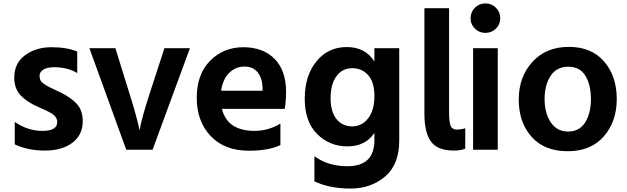

<svg xmlns="http://www.w3.org/2000/svg" viewBox="-20 -847 3676 1125"><path d="M63.5 -392.6Q63.5 -476.6 127 -523.4Q190.4 -570.3 281.2 -570.3Q372.1 -570.3 432.6 -544.9V-418.9Q377 -453.1 296.9 -453.1Q254.9 -453.1 233.4 -438.5Q211.9 -423.8 211.9 -405.3Q211.9 -386.7 217.3 -376Q222.7 -365.2 237.3 -355.5Q252 -345.7 261.7 -340.3Q271.5 -335 295.9 -323.7Q320.3 -312.5 330.1 -307.6Q393.6 -277.3 429.2 -239.3Q464.8 -201.2 464.8 -136.7Q464.8 -56.6 404.3 -10.7Q343.8 35.2 243.2 35.2Q142.6 35.2 66.4 -1V-132.8Q142.6 -80.1 229 -80.1Q315.4 -80.1 315.4 -131.8Q315.4 -167 269.5 -189.5L249 -200.2Q237.3 -206.1 203.1 -220.7Q137.7 -249 100.6 -288.6Q63.5 -328.1 63.5 -392.6Z M503.9 -564.5H656.2L734.4 -312.5Q781.2 -163.1 793 -104.5L797.9 -83Q808.6 -151.4 861.3 -312.5L943.4 -564.5H1092.8L874 30.3H719.7Z M1656.2 -308.6Q1656.2 -255.9 1648.4 -209H1280.3Q1312.5 -80.1 1471.7 -80.1Q1551.8 -80.1 1623 -123V2.9Q1553.7 36.1 1438.5 36.1Q1295.9 36.1 1214.4 -49.8Q1132.8 -135.7 1132.8 -273.9Q1132.8 -412.1 1211.4 -491.2Q1290 -570.3 1405.8 -570.3Q1521.5 -570.3 1588.9 -502Q1656.2 -433.6 1656.2 -308.6ZM1275.4 -315.4H1518.6V-333Q1516.6 -388.7 1489.7 -422.9Q1462.9 -457 1412.1 -457Q1361.3 -457 1323.7 -420.9Q1286.1 -384.8 1275.4 -315.4Z M2173.8 -486.3V-564.5H2319.3V-24.4Q2319.3 117.2 2236.3 187.5Q2153.3 257.8 2032.7 257.8Q1912.1 257.8 1822.3 215.8V68.4Q1902.3 127 2015.6 127Q2173.8 127 2173.8 -26.4V-68.4Q2121.1 10.7 2016.1 10.7Q1911.1 10.7 1838.4 -61.5Q1765.6 -133.8 1765.6 -268.6Q1765.6 -403.3 1834 -487.3Q1902.3 -571.3 2011.7 -571.3Q2121.1 -571.3 2173.8 -486.3ZM1951.2 -400.4Q1917 -353.5 1917 -272.9Q1917 -192.4 1951.7 -149.4Q1986.3 -106.4 2043.5 -106.4Q2100.6 -106.4 2137.2 -153.8Q2173.8 -201.2 2173.8 -283.2Q2173.8 -365.2 2137.7 -406.2Q2101.6 -447.3 2043.5 -447.3Q1985.4 -447.3 1951.2 -400.4Z M2466.8 -179.7V-798.8H2611.3V-187.5Q2611.3 -130.9 2620.6 -109.4Q2629.9 -87.9 2656.2 -87.9Q2682.6 -87.9 2706.1 -95.7V24.4Q2676.8 35.2 2639.6 35.2Q2543 35.2 2504.9 -18.1Q2466.8 -71.3 2466.8 -179.7Z M2762.7 -679.2Q2737.3 -704.1 2737.3 -740.2Q2737.3 -776.4 2762.7 -801.8Q2788.1 -827.1 2824.2 -827.1Q2860.4 -827.1 2885.7 -801.8Q2911.1 -776.4 2911.1 -740.2Q2911.1 -704.1 2885.7 -679.2Q2860.4 -654.3 2824.2 -654.3Q2788.1 -654.3 2762.7 -679.2ZM2752 30.3V-564.5H2896.5V30.3Z M3094.7 -45.4Q3019.5 -129.9 3019.5 -263.2Q3019.5 -396.5 3099.6 -484.4Q3179.7 -572.3 3313 -572.3Q3446.3 -572.3 3520 -486.3Q3593.8 -400.4 3593.8 -267.1Q3593.8 -133.8 3517.6 -47.4Q3441.4 39.1 3305.7 39.1Q3169.9 39.1 3094.7 -45.4ZM3206.1 -402.3Q3170.9 -348.6 3170.9 -266.6Q3170.9 -184.6 3207 -130.4Q3243.2 -76.2 3309.1 -76.2Q3375 -76.2 3408.7 -129.9Q3442.4 -183.6 3442.4 -266.6Q3442.4 -349.6 3410.2 -402.8Q3377.9 -456.1 3309.6 -456.1Q3241.2 -456.1 3206.1 -402.3Z"/></svg>

Font: GenEi M Gothic v2 Bold
Style: Regular
Weight: 700
Version: Version 2.0